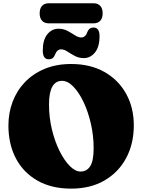

<svg xmlns="http://www.w3.org/2000/svg" viewBox="-20 -1100 844 1140"><path d="M402.5 -720Q516.5 -720 600 -672.8Q683.5 -625.5 729 -543Q774.5 -460.5 774.5 -356Q774.5 -246.5 729.2 -161.8Q684 -77 600.5 -28.5Q517 20 402.5 20Q286 20 202.5 -27.5Q119 -75 74.5 -159.2Q30 -243.5 30 -355Q30 -430 55 -496Q80 -562 128 -612.2Q176 -662.5 245.2 -691.2Q314.5 -720 402.5 -720ZM536 -220Q536 -295 519.5 -366.2Q503 -437.5 475.8 -494.8Q448.5 -552 415.2 -586Q382 -620 348.5 -620Q271 -620 271 -480Q271 -403 288.2 -331.5Q305.5 -260 333.5 -203.8Q361.5 -147.5 394.2 -114.5Q427 -81.5 458 -81.5Q495 -81.5 515.5 -113Q536 -144.5 536 -220ZM478 -755Q448 -755 424 -768Q400 -781 380.2 -794Q360.5 -807 342.5 -807Q318 -807 305.5 -773Q295.5 -748 269.5 -748Q234 -748 234 -800Q234 -863.5 261 -896.5Q288 -929.5 327 -929.5Q357.5 -929.5 381.2 -916.5Q405 -903.5 425 -890.5Q445 -877.5 462.5 -877.5Q488.5 -877.5 499.5 -912Q509.5 -936.5 535.5 -936.5Q571 -936.5 571 -885Q571 -821.5 543.8 -788.2Q516.5 -755 478 -755ZM215.5 -1020.5Q215.5 -1050 229.8 -1065.2Q244 -1080.5 268.5 -1080.5H536.5Q561 -1080.5 575.2 -1065.2Q589.5 -1050 589.5 -1021Q589.5 -992 575.2 -976.8Q561 -961.5 536.5 -961.5H268.5Q244 -961.5 229.8 -976.8Q215.5 -992 215.5 -1020.5Z"/></svg>

Font: Fraunces 9pt S100 Black
Style: Regular
Weight: 900
Version: Version 1.000; ttfautohint (v1.8.3)